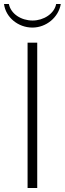

<svg xmlns="http://www.w3.org/2000/svg" viewBox="-57 -934 322 954"><path d="M80 0H128V-722H80ZM-37 -914C-29 -848 33 -797 104 -797C173 -797 234 -848 245 -914H222C213 -866 160 -832 105 -832C48 -832 -3 -865 -13 -914Z"/></svg>

Font: Perun ExtraLight
Style: Regular
Weight: 200
Foundry: Copyright (c) Stefan Peev, Context Ltd, 2016
Version: Version 1.089